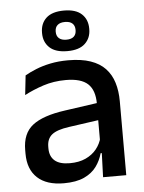

<svg xmlns="http://www.w3.org/2000/svg" viewBox="-52 -752 605 804"><g transform="rotate(-5 250.5 -350.0)"><path d="M349.5 0 353.5 -116 350 -131V-285L350.5 -309.5Q350.5 -366 321.8 -392.5Q293 -419 229.5 -419Q178 -419 134 -404.5Q90 -390 54.5 -371L63.5 -453Q83.5 -464.5 110.5 -475.5Q137.5 -486.5 171.5 -493.5Q205.5 -500.5 246 -500.5Q301.5 -500.5 340 -487.2Q378.5 -474 402 -449Q425.5 -424 436.2 -389Q447 -354 447 -311V0ZM184 11Q111.5 11 73 -24.8Q34.5 -60.5 34.5 -126.5V-141.5Q34.5 -211.5 77.8 -245.2Q121 -279 214 -292L361 -313L366.5 -242L225.5 -222Q175 -215 153.5 -197.8Q132 -180.5 132 -147V-140Q132 -106.5 152.8 -88.5Q173.5 -70.5 216 -70.5Q255 -70.5 283 -83.5Q311 -96.5 328.5 -118.2Q346 -140 352.5 -166.5L366 -101H348Q340 -71 321.5 -45.5Q303 -20 269.8 -4.5Q236.5 11 184 11ZM147.5 -623V-625Q147.5 -663.5 172.2 -686.5Q197 -709.5 247 -709.5Q296.5 -709.5 321.2 -686.5Q346 -663.5 346 -625V-623Q346 -585.5 321.2 -562.2Q296.5 -539 247 -539Q197 -539 172.2 -562.2Q147.5 -585.5 147.5 -623ZM205 -623.5Q205 -606 215.8 -596.5Q226.5 -587 247 -587Q267.5 -587 278 -596.5Q288.5 -606 288.5 -623.5V-625Q288.5 -642.5 278 -652Q267.5 -661.5 247 -661.5Q226.5 -661.5 215.8 -652Q205 -642.5 205 -625Z"/></g></svg>

Font: Anek Latin Medium Medium
Style: Regular
Weight: 500
Version: Version 1.003